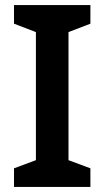

<svg xmlns="http://www.w3.org/2000/svg" viewBox="-20 -734 410 754"><path d="M335 0V-73L249 -105V-608L335 -641V-714H35V-641L121 -608V-105L35 -73V0Z"/></svg>

Font: Noto Sans Sinhala SemiBold
Style: Regular
Weight: 600
Designer: Jelle Bosma - Monotype Design Team
Foundry: Monotype Imaging Inc.
Version: Version 2.006